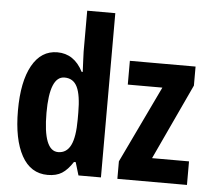

<svg xmlns="http://www.w3.org/2000/svg" viewBox="-54 -818 968 885"><g transform="rotate(5 430.5 -375.0)"><path d="M198 10Q119 10 77.5 -65.5Q36 -141 36 -274Q36 -408 77.5 -482.5Q119 -557 194 -557Q272 -557 313 -477H318Q317 -509 315.5 -531.5Q314 -554 314 -570V-760H444V0H340L322 -60H314Q290 -23 264 -6.5Q238 10 198 10ZM237 -99Q276 -99 295 -137Q314 -175 314 -257V-288Q314 -369 296 -406.5Q278 -444 237 -444Q168 -444 168 -275Q168 -99 237 -99ZM842 0H520V-81L690 -437H530V-547H834V-459L671 -109H842Z"/></g></svg>

Font: Noto Sans ExtraCondensed
Style: Bold
Weight: 700
Width: 2
Designer: Monotype Design Team
Foundry: Monotype Imaging Inc.
Version: Version 2.013; ttfautohint (v1.8.4.7-5d5b)